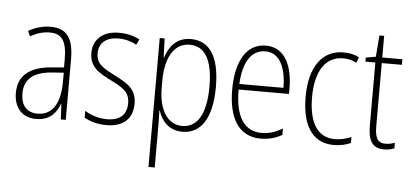

<svg xmlns="http://www.w3.org/2000/svg" viewBox="-56 -778 2424 1132"><g transform="rotate(5 1156.0 -211.5)"><path d="M210 -539C165 -539 119 -526 80 -503L94 -472C136 -496 174 -505 208 -505C279 -505 310 -466 310 -353V-307L237 -301C111 -291 40 -238 40 -133C40 -54 82 10 172 10C254 10 291 -38 311 -92H313L318 0H347V-357C347 -486 305 -539 210 -539ZM240 -271 311 -276V-218C310 -101 270 -22 178 -22C115 -22 79 -62 79 -133C79 -219 133 -262 240 -271Z M743 -130C743 -220 684 -249 611 -287C540 -323 500 -346 500 -407C500 -471 545 -505 615 -505C653 -505 694 -495 722 -477L738 -510C705 -528 663 -539 616 -539C517 -539 463 -484 463 -407C463 -323 519 -292 595 -254C664 -219 705 -196 705 -130C705 -64 668 -25 588 -25C540 -25 493 -40 457 -63V-22C486 -6 532 10 588 10C691 10 743 -44 743 -130Z M1041 -539C955 -539 913 -481 892 -416H890L886 -529H857V234H894V-16C894 -48 893 -79 892 -102H895C913 -45 956 10 1038 10C1145 10 1212 -82 1212 -270C1212 -450 1152 -539 1041 -539ZM1037 -505C1130 -505 1174 -422 1174 -269C1174 -95 1116 -24 1034 -24C949 -24 894 -103 894 -239V-284C895 -417 945 -505 1037 -505Z M1485 -539C1367 -539 1309 -427 1309 -263C1309 -98 1369 10 1501 10C1550 10 1590 -2 1627 -23V-61C1583 -35 1547 -24 1503 -24C1399 -24 1346 -110 1347 -267H1645V-300C1645 -428 1600 -539 1485 -539ZM1485 -505C1572 -505 1609 -415 1609 -300H1348C1355 -437 1406 -505 1485 -505Z M1934 10C1970 10 2007 2 2034 -11V-46C2004 -33 1970 -25 1937 -25C1828 -25 1782 -120 1782 -260C1782 -418 1843 -504 1945 -504C1972 -504 2000 -498 2025 -485L2037 -518C2010 -532 1980 -539 1944 -539C1819 -539 1744 -437 1744 -259C1744 -93 1805 10 1934 10Z M2237 -24C2188 -24 2174 -57 2174 -124V-496H2293V-529H2174V-657H2146L2136 -530L2077 -520V-496H2136V-124C2136 -36 2160 10 2231 10C2257 10 2276 5 2292 -2V-35C2278 -29 2258 -24 2237 -24Z"/></g></svg>

Font: Noto Sans Georgian Condensed ExtraLight
Style: Regular
Weight: 200
Width: 3
Designer: Monotype Design Team, Akaki Razmadze
Foundry: Google LLC
Version: Version 2.005